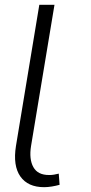

<svg xmlns="http://www.w3.org/2000/svg" viewBox="-20 -770 378 800"><path d="M207 -750 109.4 -161.9Q100.5 -106.9 119 -73.7Q137.4 -40.5 184.7 -40.8Q194.6 -40.5 205.4 -42.4Q216.3 -44.4 224.8 -46.5L228.3 0Q213.1 4.3 196 7.1Q179 9.9 163.7 9.9Q96.2 9.9 64.8 -34.8Q33.4 -79.5 46.5 -161.9L143.8 -750Z"/></svg>

Font: Inter UI Extra Light
Style: Italic
Weight: 200
Italic angle: -9.39999°
Designer: Rasmus Andersson
Foundry: rsms
Version: 3.2;8d6f07862